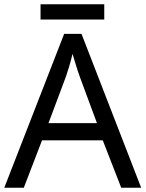

<svg xmlns="http://www.w3.org/2000/svg" viewBox="-20 -875 679 895"><path d="M545 0 459 -221H176L91 0H0L279 -717H360L638 0ZM352 -517Q349 -525 342 -546Q335 -567 328.5 -589.5Q322 -612 318 -624Q311 -593 302 -563.5Q293 -534 287 -517L206 -301H432ZM466 -855V-784H169V-855Z"/></svg>

Font: Noto Sans Old South Arabian
Style: Regular
Weight: 400
Designer: Monotype Design Team
Foundry: Monotype Imaging Inc.
Version: Version 2.001; ttfautohint (v1.8.4.7-5d5b)